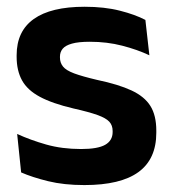

<svg xmlns="http://www.w3.org/2000/svg" viewBox="-20 -522 497 554"><path d="M223.5 12Q164.5 12 118.8 0.8Q73 -10.5 41 -24.5L29.5 -135.5Q67.5 -118 113.2 -105Q159 -92 214 -92Q262 -92 283.5 -104.2Q305 -116.5 305 -141V-144Q305 -160.5 295.2 -171Q285.5 -181.5 261 -190.2Q236.5 -199 192 -209Q130.5 -223.5 94.8 -242.8Q59 -262 43.5 -290.2Q28 -318.5 28 -358V-362.5Q28 -432 77.5 -467.2Q127 -502.5 224 -502.5Q281.5 -502.5 325.8 -491.2Q370 -480 399.5 -464.5L411 -362.5Q376 -379 332.5 -390.2Q289 -401.5 239 -401.5Q206.5 -401.5 187.8 -396.2Q169 -391 161 -381.5Q153 -372 153 -358.5V-356Q153 -341 161.8 -330Q170.5 -319 194 -310.2Q217.5 -301.5 260 -291.5Q322 -278.5 359.5 -261Q397 -243.5 414 -216.2Q431 -189 431 -145V-139Q431 -63 379.5 -25.5Q328 12 223.5 12Z"/></svg>

Font: Anek Odia SemiBold
Style: Regular
Weight: 600
Version: Version 1.003